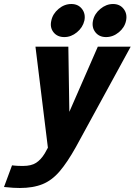

<svg xmlns="http://www.w3.org/2000/svg" viewBox="-119 -733 672 958"><path d="M-59 92Q-57 92 -44.5 93.5Q-32 95 -4 95Q37 95 61 79.5Q85 64 104 33L120 4L58 -500H222L227 -175L369 -500H533L260 0Q217 77 178.5 122Q140 167 93 186Q46 205 -20 205Q-33 205 -53 204Q-73 203 -99 200ZM202 -548Q167 -548 148 -572Q129 -596 137 -630Q144 -664 173 -688.5Q202 -713 237 -713Q271 -713 290 -688.5Q309 -664 302 -630Q294 -596 265 -572Q236 -548 202 -548ZM410 -548Q376 -548 357 -572Q338 -596 345 -630Q352 -664 381.5 -688.5Q411 -713 445 -713Q479 -713 498 -688.5Q517 -664 510 -630Q503 -596 474 -572Q445 -548 410 -548Z"/></svg>

Font: Epunda Sans ExtraBold
Style: Italic
Weight: 800
Italic angle: -12.0243°
Designer: Simon Atzbach
Foundry: typofactur
Version: Version 2.204; ttfautohint (v1.8.4.7-5d5b)